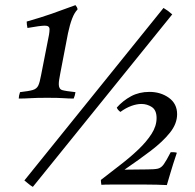

<svg xmlns="http://www.w3.org/2000/svg" viewBox="-20 -719 760 748"><path d="M53 -335Q53 -345 58 -360Q93 -364 108 -368.5Q123 -373 129 -385.5Q135 -398 140 -426L171 -584Q172 -590 172.5 -595.5Q173 -601 173 -605Q173 -619 155 -619Q137 -619 87 -610Q84 -624 84 -635Q140 -651 181.5 -665.5Q223 -680 274 -699Q277 -695 279.5 -691Q282 -687 282 -682Q270 -670 261 -646.5Q252 -623 245 -590L215 -434Q212 -418 210.5 -408.5Q209 -399 209 -391Q209 -372 222.5 -368Q236 -364 274 -360Q272 -346 267 -335Q248 -335 228 -336.5Q208 -338 164 -338Q122 -338 99 -336.5Q76 -335 53 -335ZM651 -663 108 9Q99 4 91.5 -2.5Q84 -9 75 -16L617 -688Q627 -682 634.5 -676.5Q642 -671 651 -663ZM630 2Q590 0 548 0Q506 0 470 0Q433 0 410.5 0Q388 0 375 1Q374 -4 373.5 -9Q373 -14 373 -18Q410 -47 448.5 -76.5Q487 -106 519 -136.5Q551 -167 570.5 -197.5Q590 -228 590 -259Q590 -290 571.5 -302Q553 -314 531 -314Q513 -314 492 -306.5Q471 -299 449 -283Q438 -291 435 -300Q459 -327 490.5 -344Q522 -361 562 -361Q606 -361 638 -338Q670 -315 670 -274Q670 -237 642 -202Q614 -167 568 -132Q522 -97 465 -58L554 -59Q582 -59 595 -62Q608 -65 618 -79Q628 -93 645 -126Q650 -126 656 -126Q662 -126 669 -124Q652 -73 644.5 -47Q637 -21 630 2Z"/></svg>

Font: Tiro Devanagari Marathi
Style: Italic
Weight: 400
Italic angle: -11°
Designer: Devanagari: John Hudson & Fiona Ross, assisted by Paul Hanslow. Latin: John Hudson with Paul Hanslow, assisted by Kaja S
Foundry: Tiro Typeworks Ltd.
Version: Version 1.52